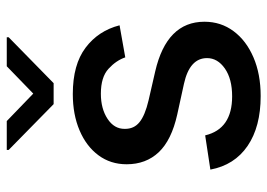

<svg xmlns="http://www.w3.org/2000/svg" viewBox="-133 -658 802 576"><g transform="rotate(-90 268.0 -370.0)"><path d="M480.1 -412.3 383.9 -395.2Q374.6 -422.6 349.6 -445.5Q324.6 -468.4 274.9 -468.4Q229.8 -468.4 199.4 -448.3Q169 -428.3 169.4 -396.7Q169 -369 189.5 -352.5Q209.9 -335.9 255 -325.3L341.6 -305.4Q490.8 -271 490.8 -157.7Q490.8 -108.3 462.5 -70.3Q434.3 -32.3 384.1 -10.7Q333.8 11 267.8 11Q175.8 11 118.3 -28.2Q60.7 -67.5 47.2 -139.9L149.9 -155.5Q169 -74.6 267 -74.6Q319.2 -74.6 350.5 -96.4Q381.7 -118.3 381.7 -149.9Q381.7 -202.1 304.7 -219.1L212.4 -239.3Q135.7 -256.4 99.4 -294.7Q63.2 -333.1 63.2 -391Q63.2 -439.3 90.2 -475.7Q117.2 -512.1 164.8 -532.3Q212.4 -552.6 273.8 -552.6Q362.2 -552.6 413 -514.2Q463.8 -475.9 480.1 -412.3ZM192.8 -750.7 275.2 -671.2 357.2 -750.7H444.2V-745L306.5 -610.1H243.6L106.2 -745V-750.7Z"/></g></svg>

Font: Inter UI Medium
Style: Regular
Weight: 500
Designer: Rasmus Andersson
Foundry: rsms
Version: 3.2;8d6f07862